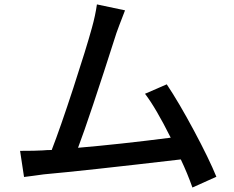

<svg xmlns="http://www.w3.org/2000/svg" viewBox="-20 -795 1040 854"><path d="M942.4 -8.8 835.9 39.1Q813.5 -24.4 784.2 -85.9Q350.6 -35.2 174.8 -19.5Q160.2 -17.6 128.9 -13.2Q97.7 -8.8 86.9 -7.8L69.3 -124Q138.7 -124 168.9 -126Q174.8 -127 189 -127.4Q203.1 -127.9 210 -127.9Q248 -225.6 306.2 -403.8Q364.3 -582 388.7 -670.9Q404.3 -726.6 411.1 -775.4L536.1 -749Q503.9 -666 498 -648.4Q377 -269.5 327.1 -137.7Q510.7 -153.3 739.3 -182.6Q672.9 -315.4 625 -377.9L721.7 -419.9Q775.4 -339.8 842.8 -213.9Q910.2 -87.9 942.4 -8.8Z"/></svg>

Font: Gen Shin Gothic Monospace Medium
Style: Regular
Weight: 500
Designer: [Source Han Sans]
Ryoko NISHIZUKA  (kana & ideographs); Paul D. Hunt (Latin, Greek & Cyrillic); Wenlong ZHANG  (bopomofo
Version: Version 1.002.20150607